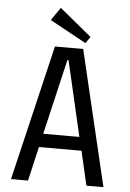

<svg xmlns="http://www.w3.org/2000/svg" viewBox="-60 -945 668 989"><g transform="rotate(5 274.0 -450.5)"><path d="M35 0 201 -700H347L513 0H425L384 -177H164L123 0ZM277 -636H271L180 -247H367ZM356 -731 168 -834 214 -901 379 -765Z"/></g></svg>

Font: Strait
Style: Regular
Weight: 400
Designer: Eduardo Rodriguez Tunni
Foundry: Eduardo Rodriguez Tunni
Version: Version 1.002; ttfautohint (v1.8.4.7-5d5b);gftools[0.9.23]